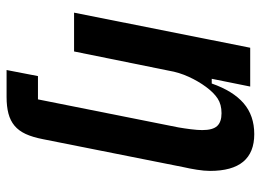

<svg xmlns="http://www.w3.org/2000/svg" viewBox="-122 -452 774 569"><g transform="rotate(90 264.5 -167.0)"><path d="M274 107 357 -309Q360 -326 362.5 -346Q365 -366 365 -380Q365 -411 353 -424Q341 -437 315 -437Q289 -437 271.5 -425.5Q254 -414 237 -391Q220 -368 207 -339.5Q194 -311 189 -281L132 0H17L121 -522H236L213 -408H227Q249 -471 285.5 -502.5Q322 -534 377 -534Q486 -534 486 -403Q486 -386 482.5 -364Q479 -342 475 -325L392 92Q386 123 376.5 143.5Q367 164 352 176.5Q337 189 316 194.5Q295 200 267 200H187L205 107Z"/></g></svg>

Font: IBM Plex Sans Cond SmBld
Style: Italic
Weight: 600
Width: 3
Italic angle: -11°
Designer: Mike Abbink, Paul van der Laan, Pieter van Rosmalen
Foundry: Bold Monday
Version: Version 1.3